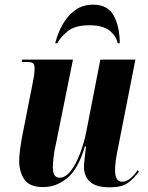

<svg xmlns="http://www.w3.org/2000/svg" viewBox="-20 -791 634 821"><path d="M449 10Q405 10 381.5 -2.5Q358 -15 348.5 -35Q339 -55 339 -76Q339 -87 341 -105.5Q343 -124 345 -141Q347 -158 348 -165H343Q315 -69 268 -30Q221 9 165 9Q106 9 84 -24Q62 -57 62 -102Q62 -125 66.5 -156.5Q71 -188 76 -214L120 -437Q125 -462 126.5 -476Q128 -490 128 -498Q128 -513 122.5 -519.5Q117 -526 93 -526H73L75 -536H292L219 -175Q212 -146 209 -118.5Q206 -91 206 -77Q206 -52 213.5 -41.5Q221 -31 235 -31Q260 -31 282.5 -60Q305 -89 322.5 -135Q340 -181 350 -233L409 -536H559L482 -145Q472 -95 472 -63Q472 -14 502 -14Q521 -14 538 -28.5Q555 -43 569 -64L574 -57Q553 -28 527 -9Q501 10 449 10ZM216 -606Q227 -650 248.5 -687.5Q270 -725 302 -748Q334 -771 378 -771Q441 -771 466.5 -724Q492 -677 492 -606H483Q478 -636 449 -659.5Q420 -683 363 -683Q301 -683 270 -658Q239 -633 225 -606Z"/></svg>

Font: Noto Serif Display ExtraCondensed ExtraBold
Style: Italic
Weight: 800
Width: 2
Italic angle: -12°
Designer: Monotype Design Team
Foundry: Monotype Imaging Inc.
Version: Version 2.009